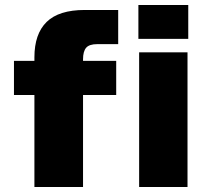

<svg xmlns="http://www.w3.org/2000/svg" viewBox="-20 -750 828 770"><path d="M118 0V-369H36V-506H118V-520Q118 -614 167 -662Q216 -710 320 -710H454V-573H370Q338 -573 325.5 -558.5Q313 -544 313 -512V-506H446V-369H313V0ZM538 0V-540H732V0ZM535 -594V-730H735V-594Z"/></svg>

Font: Geist Black
Style: Regular
Weight: 400
Designer: Basement.studio, Andrés Briganti, Mateo Zaragoza
Foundry: Basement.studio, Vercel, Andrés Briganti, Guido Ferreyra, Mateo Zaragoza
Version: Version 1.401